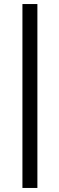

<svg xmlns="http://www.w3.org/2000/svg" viewBox="-20 -740 294 950"><path d="M91 190H165V-720H91Z"/></svg>

Font: Fixel Display
Style: Italic
Weight: 400
Italic angle: -10°
Designer: AlfaBravo + MacPaw
Foundry: Kyrylo Tkachov, Marchela Mozhyna, Serhii Makarenko, Maria Weinstein, Zakhar Kryvoshyya
Version: Version 1.210;Glyphs 3.2 (3217)